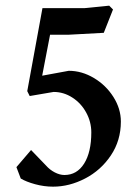

<svg xmlns="http://www.w3.org/2000/svg" viewBox="-20 -662 496 691"><path d="M54.7 -19.5 39.1 -60.5 91.8 -122.1 145.5 -66.4Q159.2 -50.8 177.2 -41.5Q195.3 -32.2 211.9 -32.2Q256.8 -32.2 282.7 -73.2Q308.6 -114.3 308.6 -185.5Q308.6 -223.6 290 -257.3Q271.5 -291 240.2 -311Q209 -331.1 172.9 -331.1L86.9 -316.4L78.1 -334L132.8 -632.8H285.2L373 -641.6L386.7 -627.9L353.5 -543.9L228.5 -537.1H160.2L131.8 -389.6L227.5 -407.2Q274.4 -407.2 317.9 -381.3Q361.3 -355.5 388.2 -313Q415 -270.5 415 -224.6Q415 -156.2 378.9 -102.5Q342.8 -48.8 286.1 -19.5Q229.5 9.8 170.9 9.8Q138.7 9.8 106.4 1Q74.2 -7.8 54.7 -19.5Z"/></svg>

Font: Comprehension Dark
Style: Regular
Weight: 700
Designer: Alfredo Marco Pradil
Foundry: Alfredo Marco Pradil
Version: 1.0